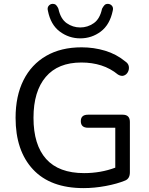

<svg xmlns="http://www.w3.org/2000/svg" viewBox="-20 -957 767 986"><path d="M392 -760Q334 -760 287 -795Q240 -830 226 -902Q222 -917 229.5 -926.5Q237 -936 248 -937Q262 -938 269 -930Q276 -922 280 -912Q291 -860 322.5 -838Q354 -816 392 -816Q430 -816 461.5 -838Q493 -860 504 -912Q509 -922 516 -930Q523 -938 536 -937Q548 -936 555.5 -926.5Q563 -917 559 -902Q544 -830 497.5 -795Q451 -760 392 -760ZM409 9Q239 9 149.5 -87Q60 -183 60 -352Q60 -464 100.5 -545Q141 -626 217 -670Q293 -714 399 -714Q462 -714 520 -696.5Q578 -679 624 -641Q639 -631 641.5 -616Q644 -601 637 -587.5Q630 -574 616.5 -569Q603 -564 586 -574Q547 -606 500 -621Q453 -636 398 -636Q278 -636 215 -562Q152 -488 152 -352Q152 -213 217 -140.5Q282 -68 412 -68Q497 -68 572 -96V-301H432Q395 -301 395 -335Q395 -368 432 -368H610Q647 -368 647 -331V-72Q647 -40 623 -30Q582 -13 523.5 -2Q465 9 409 9Z"/></svg>

Font: Chiron GoRound TC N
Style: Regular
Weight: 350
Designer: Ryoko NISHIZUKA 西塚涼子 (kana, bopomofo & ideographs); Paul D. Hunt (Latin, Greek & Cyrillic); Sandoll Communications 산돌커뮤니
Foundry: Adobe
Version: Version 1.000;hotconv 1.1.1;makeotfexe 2.6.0